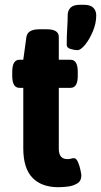

<svg xmlns="http://www.w3.org/2000/svg" viewBox="-20 -772 421 800"><path d="M303 -563Q290 -563 274 -568Q258 -573 258 -585Q258 -623 260 -652.5Q262 -682 262 -708Q262 -728 274 -740Q286 -752 312 -752H331Q357 -752 369 -739.5Q381 -727 381 -708Q381 -675 367 -641.5Q353 -608 334.5 -585.5Q316 -563 303 -563ZM223 8Q153 8 115 -31.5Q77 -71 77 -154V-406H61Q31 -406 31 -456V-473Q31 -523 61 -523H77L90 -618Q95 -650 144 -650H175Q225 -650 225 -618V-523H274Q304 -523 304 -473V-456Q304 -406 274 -406H225V-152Q225 -109 261 -109Q268 -109 276 -111Q284 -113 288 -113Q298 -113 305 -96.5Q312 -80 315.5 -62.5Q319 -45 319 -41Q319 -18 301.5 -7.5Q284 3 261.5 5.5Q239 8 223 8Z"/></svg>

Font: Asap
Style: Bold
Weight: 700
Designer: Pablo Cosgaya
Foundry: Omnibus-Type
Version: Version 3.001; ttfautohint (v1.8.3)